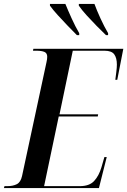

<svg xmlns="http://www.w3.org/2000/svg" viewBox="-50 -964 652 984"><path d="M-30 0 -27 -10H-12Q16 -10 36 -20Q56 -30 63 -62L188 -644Q192 -661 192 -673Q192 -692 177.5 -698Q163 -704 138 -704H119L121 -714H582L551 -555H541Q543 -571 546 -594.5Q549 -618 549 -633Q549 -667 535.5 -685.5Q522 -704 486 -704H323L255 -378H453L451 -367H251L176 -10H359Q408 -10 432.5 -36.5Q457 -63 470 -107L485 -159H497L457 0ZM344 -784Q323 -805 296.5 -832.5Q270 -860 245.5 -887Q221 -914 206 -935V-944H285Q298 -912 317 -870Q336 -828 356 -794V-784ZM493 -784Q471 -805 444.5 -832Q418 -859 393.5 -886Q369 -913 354 -935V-944H434Q446 -911 465 -869.5Q484 -828 504 -794V-784Z"/></svg>

Font: Noto Serif Display Condensed SemiBold
Style: Italic
Weight: 600
Width: 3
Italic angle: -12°
Designer: Monotype Design Team
Foundry: Monotype Imaging Inc.
Version: Version 2.009